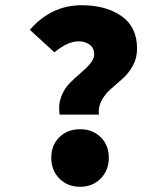

<svg xmlns="http://www.w3.org/2000/svg" viewBox="-20 -702 640 734"><path d="M208 -264Q202 -300 213.5 -331Q225 -362 245.5 -383Q266 -404 287.5 -422Q309 -440 324.5 -458.5Q340 -477 340 -494Q340 -519 322.5 -531.5Q305 -544 280 -544Q239 -544 188 -502L94 -588Q176 -682 292 -682Q385 -682 444.5 -640.5Q504 -599 504 -516Q504 -480 488 -451Q472 -422 449.5 -402Q427 -382 405 -363Q383 -344 369 -319Q355 -294 358 -264ZM365 -19.5Q334 12 286 12Q238 12 207 -19.5Q176 -51 176 -99Q176 -147 207 -177.5Q238 -208 286 -208Q334 -208 365 -177.5Q396 -147 396 -99Q396 -51 365 -19.5Z"/></svg>

Font: TypoPRO Source Code Pro
Style: Regular
Weight: 900
Monospace: yes
Designer: Paul D. Hunt, Teo Tuominen
Foundry: Adobe Systems Incorporated
Version: Version 2.010;PS 1.0;hotconv 1.0.84;makeotf.lib2.5.63406